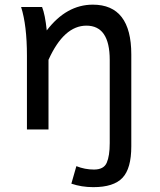

<svg xmlns="http://www.w3.org/2000/svg" viewBox="-20 -542 670 804"><path d="M439.5 -291Q439.5 -434.6 341.8 -434.6Q247.6 -434.6 183.1 -291.5V0H92.8V-309.1Q92.8 -435.5 68.4 -512.7H156.2Q168.9 -481 175.8 -414.6Q258.3 -522.5 368.7 -522.5Q529.8 -522.5 529.8 -314V70.8Q529.8 163.6 492.9 202.6Q456.1 241.7 370.6 241.7Q321.8 241.7 278.8 227.1L299.8 153.8Q335.4 168 373.5 168Q414.6 168 427 139.4Q439.5 110.8 439.5 57.1Z"/></svg>

Font: Cadman
Style: Regular
Weight: 400
Designer: Paul James MIller
Foundry: High-Logic / Made with FontCreator
Version: Version 2.114;March 28, 2021;FontCreator 13.0.0.2683 64-bit